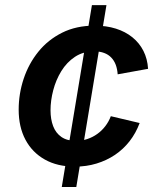

<svg xmlns="http://www.w3.org/2000/svg" viewBox="-20 -748 623 768"><path d="M227.1 0 347.7 -727.5H405.8L285.2 0ZM279.8 -81.5Q209.5 -81.5 159.2 -109.9Q108.9 -138.2 81.8 -189.2Q54.7 -240.2 54.7 -309.1Q54.7 -373 74.7 -433.1Q94.7 -493.2 133.3 -541Q171.9 -588.9 228.5 -617.2Q285.2 -645.5 358.9 -645.5Q405.3 -645.5 443.4 -633.5Q481.4 -621.6 509.5 -598.9Q537.6 -576.2 553.7 -544.4Q569.8 -512.7 572.3 -472.7L450.7 -450.7Q449.2 -472.2 442.9 -489Q436.5 -505.9 425 -517.8Q413.6 -529.8 396.7 -536.1Q379.9 -542.5 356.9 -542.5Q313 -542.5 280 -520.8Q247.1 -499 225.3 -463.6Q203.6 -428.2 192.9 -387Q182.1 -345.7 182.1 -306.6Q182.1 -271 192.6 -243.4Q203.1 -215.8 225.6 -200.2Q248 -184.6 283.7 -184.6Q307.6 -184.6 329.3 -191.9Q351.1 -199.2 369.1 -212.2Q387.2 -225.1 401.1 -243.2Q415 -261.2 423.3 -283.2L538.6 -255.9Q523.4 -215.3 498.3 -183.1Q473.1 -150.9 439.7 -128.4Q406.2 -106 366 -93.8Q325.7 -81.5 279.8 -81.5Z"/></svg>

Font: Inter SemiBold
Style: Italic
Weight: 600
Italic angle: -9.3988°
Designer: Rasmus Andersson
Foundry: rsms
Version: Version 4.001;git-66647c0bb